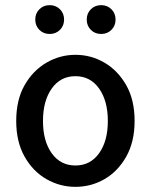

<svg xmlns="http://www.w3.org/2000/svg" viewBox="-20 -714 586 746"><path d="M273 12Q213 12 160.5 -18Q108 -48 75.5 -105.5Q43 -163 43 -244Q43 -326 75.5 -383Q108 -440 160.5 -470.5Q213 -501 273 -501Q334 -501 386 -470.5Q438 -440 470.5 -383Q503 -326 503 -244Q503 -163 470.5 -105.5Q438 -48 386 -18Q334 12 273 12ZM273 -71Q331 -71 365 -118.5Q399 -166 399 -244Q399 -322 365 -370Q331 -418 273 -418Q215 -418 181 -370Q147 -322 147 -244Q147 -166 181 -118.5Q215 -71 273 -71ZM373 -582Q349 -582 333 -598Q317 -614 317 -638Q317 -662 333 -678Q349 -694 373 -694Q397 -694 413 -678Q429 -662 429 -638Q429 -614 413 -598Q397 -582 373 -582ZM173 -582Q149 -582 133 -598Q117 -614 117 -638Q117 -662 133 -678Q149 -694 173 -694Q197 -694 213 -678Q229 -662 229 -638Q229 -614 213 -598Q197 -582 173 -582Z"/></svg>

Font: Assistant SemiBold
Style: Regular
Weight: 600
Designer: Hebrew By Ben Nathan, Latin by Paul Hunt
Version: Version 3.000